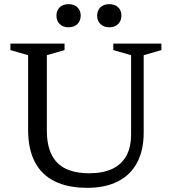

<svg xmlns="http://www.w3.org/2000/svg" viewBox="-20 -892 826 922"><path d="M609.5 -246.5V-627L524 -651.5V-682.5H755V-651.5L670 -627V-255Q670 -170 638.2 -110.8Q606.5 -51.5 546 -20.8Q485.5 10 399.5 10Q307 10 243.8 -20.8Q180.5 -51.5 147.8 -113.5Q115 -175.5 115 -268V-627L30 -651.5V-682.5H290V-651.5L205 -627V-265Q205 -195.5 227.5 -149.8Q250 -104 295.5 -82Q341 -60 409 -60Q474.5 -60 519 -81Q563.5 -102 586.5 -143.5Q609.5 -185 609.5 -246.5ZM309 -761Q282 -761 266.5 -776.8Q251 -792.5 251 -817Q251 -841.5 266.5 -856.8Q282 -872 309 -872Q336.5 -872 352 -856.8Q367.5 -841.5 367.5 -817Q367.5 -792.5 352 -776.8Q336.5 -761 309 -761ZM505 -761Q478 -761 462.2 -776.8Q446.5 -792.5 446.5 -817Q446.5 -841.5 462.2 -856.8Q478 -872 505 -872Q532 -872 547.5 -856.8Q563 -841.5 563 -817Q563 -792.5 547.5 -776.8Q532 -761 505 -761Z"/></svg>

Font: Newsreader
Style: Regular
Weight: 400
Designer: Hugues Gentile
Foundry: Production Type
Version: Version 1.003